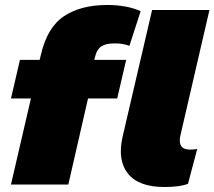

<svg xmlns="http://www.w3.org/2000/svg" viewBox="-20 -740 860 770"><path d="M486 -500 450 -345H333L254 0H24L104 -345H24L60 -500H139L144 -520Q169 -630 236.5 -675Q304 -720 410 -720Q490 -720 544 -695L499 -556Q475 -566 441 -566Q405 -566 387 -554.5Q369 -543 362 -515L358 -500ZM704 -199Q690 -140 742 -140Q762 -140 771 -143L734 -3Q702 10 639 10Q536 10 493 -44Q450 -98 472 -193L590 -700H820Z"/></svg>

Font: Elaine Sans Black
Style: Italic
Weight: 900
Italic angle: -13°
Designer: Wei Huang
Foundry: Wei Huang
Version: Version 2.001;December 24, 2019;FontCreator 12.0.0.2547 64-b